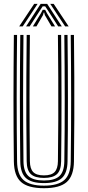

<svg xmlns="http://www.w3.org/2000/svg" viewBox="-20 -984 462 1011"><path d="M211.4 7Q127.6 7 90.8 -25.7Q54.1 -58.5 53 -133.8Q52 -215.1 51.5 -297.7Q50.9 -380.3 51 -463.8Q51.1 -547.3 51.6 -631.4Q52.1 -715.5 53 -800H69.9Q69.1 -720.4 68.4 -638Q67.8 -555.7 67.8 -471.7Q67.8 -387.8 68.3 -303.1Q68.9 -218.5 69.9 -134.1Q70.7 -65.1 104 -35.8Q137.4 -6.4 211.4 -6.4Q285.1 -6.4 318.4 -35.7Q351.7 -64.9 352.5 -134.1Q353.7 -216.3 354.1 -299.3Q354.6 -382.2 354.6 -465.5Q354.6 -548.9 354 -632.7Q353.4 -716.5 352.5 -800H369.4Q370.7 -688.5 371.2 -577.8Q371.7 -467.2 371.3 -356.4Q370.9 -245.6 369.4 -133.8Q368.3 -58.5 331.6 -25.7Q294.9 7 211.4 7ZM211.4 -19.9Q145.5 -19.9 116.5 -46.5Q87.6 -73.1 86.8 -134.3Q85.8 -217.5 85.2 -300.5Q84.7 -383.5 84.7 -466.6Q84.7 -549.7 85.3 -633Q86 -716.3 86.8 -800H103.6Q102.8 -719.6 102.2 -637Q101.6 -554.4 101.6 -470.6Q101.6 -386.9 102.1 -302.7Q102.6 -218.5 103.6 -134.4Q104.4 -80 129.6 -56.8Q154.7 -33.6 211.4 -33.6Q267.8 -33.6 292.9 -56.8Q317.9 -80 318.7 -134.4Q319.9 -216.7 320.4 -299.6Q320.8 -382.5 320.8 -465.8Q320.8 -549.2 320.2 -632.7Q319.6 -716.3 318.7 -800H335.6Q336.5 -716.1 337.1 -633.1Q337.7 -550.1 337.7 -467.2Q337.7 -384.3 337.3 -301.2Q336.9 -218.1 335.6 -134.3Q334.8 -73.1 305.9 -46.5Q277 -19.9 211.4 -19.9ZM211.4 -47.1Q163.7 -47.1 142.4 -67.3Q121.1 -87.6 120.5 -134.7Q119 -245.7 118.6 -356.2Q118.2 -466.8 118.8 -577.6Q119.4 -688.4 120.5 -800H137.4Q136.6 -720.2 136 -637.7Q135.4 -555.1 135.4 -471.2Q135.4 -387.3 135.9 -302.9Q136.4 -218.5 137.4 -135Q137.9 -95.8 154.7 -78.2Q171.6 -60.5 211.4 -60.5Q251 -60.5 267.7 -78.2Q284.5 -95.8 285 -135Q286.5 -245.5 286.9 -356Q287.3 -466.4 286.8 -577.5Q286.3 -688.5 285 -800H301.9Q302.7 -716.1 303.3 -633Q303.9 -549.9 303.9 -467Q303.9 -384.2 303.5 -301.3Q303.1 -218.5 301.9 -134.7Q301.3 -87.2 279.9 -67.1Q258.6 -47.1 211.4 -47.1ZM81.1 -845 160 -963.7H178.1L99.6 -845ZM117.3 -845 194.1 -963.7H228.4L305.3 -845H286.4L233.7 -927L218 -950.6H204.8L188.9 -926.7L136.1 -845ZM153 -845 195.4 -913.9 205 -932.5H217.8L227.4 -913.9L270 -845H251.1L216.1 -904.6L212.8 -917.6H210L206.5 -904.6L171.9 -845ZM323 -845 244.5 -963.7H262.6L341.5 -845Z"/></svg>

Font: Big Shoulders Inline Text SC Thin
Style: Regular
Weight: 100
Designer: Patric King
Foundry: XO Type Co
Version: Version 2.002